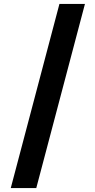

<svg xmlns="http://www.w3.org/2000/svg" viewBox="-20 -820 486 982"><path d="M35 142 284 -800H414.5L165.5 142Z"/></svg>

Font: Trispace SemiBold
Style: Regular
Weight: 600
Designer: Tyler Finck
Foundry: Etcetera Type Company
Version: Version 1.210; ttfautohint (v1.8.3)